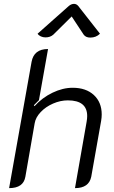

<svg xmlns="http://www.w3.org/2000/svg" viewBox="-20 -962 590 991"><path d="M143 -643Q155 -709 228 -709L181 -445Q181 -445 155 -419L158 -414Q198 -458 251 -483.5Q304 -509 355 -509Q424 -509 464.5 -471.5Q505 -434 505 -371Q505 -356 502 -338L451 -50Q439 9 367 9L427 -333Q430 -350 430 -363Q430 -444 330 -444Q292 -444 254 -427.5Q216 -411 190 -383.5Q164 -356 159 -326L111 -50Q101 9 27 9ZM215 -769Q202 -769 191 -774Q180 -779 174 -788L335 -931Q348 -942 362 -942Q375 -942 384 -931L496 -788Q476 -768 446 -768Q423 -768 412 -783L350 -877L255 -783Q239 -769 215 -769Z"/></svg>

Font: K2D Light
Style: Italic
Weight: 300
Italic angle: -10°
Designer: Katatrad Aksorn Co.,Ltd.
Foundry: Cadson Demak Co.,Ltd.
Version: Version 1.000; ttfautohint (v1.6)